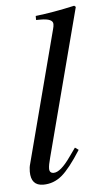

<svg xmlns="http://www.w3.org/2000/svg" viewBox="-51 -716 382 759"><g transform="rotate(-5 139.5 -336.0)"><path d="M279 -678 126 -93Q118 -64 118 -50Q118 -32 135 -32Q162 -32 202 -89L227 -124L241 -114Q196 -43 163.5 -16Q131 11 90 11Q41 11 41 -45Q41 -62 45 -75L182 -599Q185 -609 185 -618Q185 -640 136 -640H118V-656Q188 -664 273 -683Z"/></g></svg>

Font: STIX
Style: Italic
Weight: 400
Italic angle: -16.33°
Designer: MicroPress Inc., with final additions and corrections provided by Coen Hoffman, Elsevier (retired)
Version: Version 1.1.1